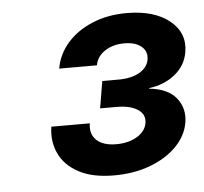

<svg xmlns="http://www.w3.org/2000/svg" viewBox="-39 -874 527 495"><g transform="rotate(-5 224.5 -627.0)"><path d="M237.3 -419.9Q181.6 -419.9 146.2 -439Q110.8 -458 95.9 -489.7Q81.1 -521.5 86.9 -559.1H186.5Q182.1 -531.2 199.2 -515.4Q216.3 -499.5 250 -499.5Q281.7 -499.5 304 -512.9Q326.2 -526.4 329.6 -547.9Q333 -569.3 313.7 -582.3Q294.4 -595.2 258.8 -595.2H216.3L228 -665H270.5Q303.2 -665 324.5 -677.2Q345.7 -689.5 349.1 -710Q352.5 -731 336.9 -743.9Q321.3 -756.8 293 -756.8Q263.2 -756.8 242.4 -742.9Q221.7 -729 217.8 -706.5H120.1Q126.5 -743.2 151.6 -772Q176.8 -800.8 216.6 -817.4Q256.3 -834 305.7 -834Q376.5 -834 416.3 -802Q456.1 -770 447.8 -720.7Q441.9 -686 414.1 -663.6Q386.2 -641.1 346.7 -636.2V-634.8Q395 -629.9 416.5 -603Q438 -576.2 432.1 -540Q426.3 -505.4 399.4 -478.3Q372.6 -451.2 330.8 -435.5Q289.1 -419.9 237.3 -419.9Z"/></g></svg>

Font: Inter 28pt SemiBold
Style: Italic
Weight: 600
Italic angle: -9.3988°
Designer: Rasmus Andersson
Foundry: rsms
Version: Version 4.001;git-66647c0bb